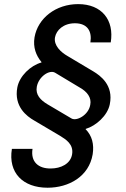

<svg xmlns="http://www.w3.org/2000/svg" viewBox="-20 -757 605 925"><path d="M513.5 -552.6C530.9 -660.2 470.9 -737.2 356.5 -737.2C249.3 -737.2 162.3 -669.7 146.3 -577.1C138.5 -528.4 153.8 -489.7 179.7 -458.1V-456C126.4 -441.1 74.2 -390.6 63.6 -336.6C45.8 -243.3 109.7 -196.4 144.5 -176.5L268.8 -103C297.6 -85.2 335.2 -62.1 327.4 -13.8C320 32.7 272.4 54.7 225.1 54.7C164.1 55.8 126.8 21.7 136.7 -39.8H37.3C18.5 75.6 90.6 147.4 209.2 147.4C311.4 147.4 408.7 93.4 426.5 -13.8C433.9 -62.1 423.7 -103 392.4 -134.6L393.1 -136C442.1 -150.6 497.9 -199.6 508.9 -254.3C528.1 -347.3 462.7 -393.1 429.7 -413L304 -487.9C274.5 -505 237.9 -537.3 245 -577.1C251.4 -611.9 285.9 -644.9 340.9 -644.9C402 -644.9 424 -605.5 415.5 -552.6ZM414.8 -251.8C406.6 -202.8 349.1 -171.5 324.2 -186.4L208.1 -255C175.1 -274.9 150.2 -300.4 157.3 -339.1C166.5 -388.8 218.8 -422.6 245.4 -406.6L365.4 -334.5C398.8 -315.7 422.2 -287.3 414.8 -251.8Z"/></svg>

Font: TID UI Medium
Style: Italic
Weight: 500
Italic angle: -9.39999°
Designer: The TID Project Authors
Foundry: Bakken & Bæck
Version: Version 1.001;hotconv 1.0.109;makeotfexe 2.5.65596